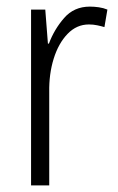

<svg xmlns="http://www.w3.org/2000/svg" viewBox="-20 -561 356 581"><path d="M252 -541Q265 -541 279 -539Q293 -537 305 -532L296 -479Q286 -482 274 -484.5Q262 -487 249 -487Q212 -487 184.5 -458.5Q157 -430 142.5 -383.5Q128 -337 129 -282V0H74V-532H117L125 -429H128Q144 -472 174 -506.5Q204 -541 252 -541Z"/></svg>

Font: Noto Sans Myanmar UI Condensed Light
Style: Regular
Weight: 300
Width: 3
Designer: Monotype Design Team
Foundry: Monotype Imaging Inc.
Version: Version 2.103; ttfautohint (v1.8.4.7-5d5b)